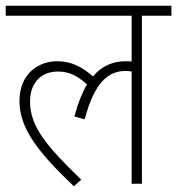

<svg xmlns="http://www.w3.org/2000/svg" viewBox="-20 -642 619 671"><path d="M0 -587H440V-427C434 -428 427 -428 420 -428C375 -428 336 -412 305 -375C268 -407 231 -428 180 -428C119 -428 48 -389 48 -288C48 -189 121 -103 238 9L264 -14C142 -132 85 -200 85 -287C85 -348 119 -392 183 -392C223 -392 252 -376 284 -347C267 -318 252 -281 240 -235L276 -225C311 -359 362 -394 419 -394C427 -394 434 -393 440 -392V0H476V-587H579V-622H0Z"/></svg>

Font: Noto Sans SemiCondensed ExtraLight
Style: Regular
Weight: 200
Width: 4
Designer: Monotype Design Team
Foundry: Monotype Imaging Inc.
Version: Version 2.013